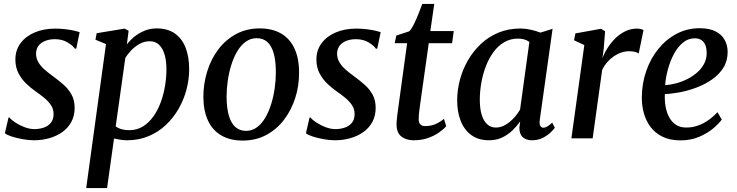

<svg xmlns="http://www.w3.org/2000/svg" viewBox="-20 -706 3763 980"><path d="M369 -457.5H362Q352.5 -473 325 -489.5Q297.5 -506 260.5 -506Q234 -506 212.5 -498Q191 -490 178.2 -474.5Q165.5 -459 164 -435Q163.5 -410 175 -389.8Q186.5 -369.5 206.5 -351.8Q226.5 -334 251 -316.5Q277.5 -297 302.8 -275.2Q328 -253.5 344.5 -224.5Q361 -195.5 361 -155.5Q361 -115 344.2 -84Q327.5 -53 298.5 -32.2Q269.5 -11.5 232.2 -0.8Q195 10 153 10Q127 10 96 4.5Q65 -1 39.8 -9.2Q14.5 -17.5 5 -26L23.5 -106H28.5Q39 -93 60 -79.5Q81 -66 106.5 -56.5Q132 -47 155.5 -47Q179.5 -47 202 -54.2Q224.5 -61.5 239 -78.5Q253.5 -95.5 253.5 -124Q253.5 -149.5 240 -169.5Q226.5 -189.5 205.2 -207Q184 -224.5 160 -241Q139 -255.5 115.2 -277.8Q91.5 -300 75 -330.8Q58.5 -361.5 58.5 -402Q58.5 -450.5 85.2 -486Q112 -521.5 158 -540.8Q204 -560 261.5 -560Q287.5 -560 313 -557Q338.5 -554 358.2 -549.5Q378 -545 386.5 -541.5Z M420 254 521 -481 467 -503.5 473.5 -536.5 616 -560 636.5 -549 627.5 -479Q643.5 -500.5 666.2 -519Q689 -537.5 717.8 -549.2Q746.5 -561 780 -561Q835.5 -561 872.2 -535.2Q909 -509.5 927.2 -462.8Q945.5 -416 945.5 -352.5Q945.5 -300.5 931.8 -248.5Q918 -196.5 891.2 -150Q864.5 -103.5 826 -67.5Q787.5 -31.5 737.8 -10.8Q688 10 628.5 10Q612.5 10 595.2 7.2Q578 4.5 562 1L526.5 254ZM570.5 -61Q584 -51 601.5 -46.2Q619 -41.5 639.5 -41.5Q678.5 -41.5 709 -60.2Q739.5 -79 762.2 -110.8Q785 -142.5 800 -182.8Q815 -223 822.2 -266.8Q829.5 -310.5 829.5 -352.5Q829.5 -396.5 819.8 -428.5Q810 -460.5 791.2 -478Q772.5 -495.5 744.5 -495.5Q717.5 -495.5 693.5 -482.5Q669.5 -469.5 650.5 -449.8Q631.5 -430 619.5 -409.5Z M1305 -561Q1370 -561 1415 -534.8Q1460 -508.5 1483.2 -458.2Q1506.5 -408 1506.5 -336.5Q1507 -268.5 1487 -206Q1467 -143.5 1429.5 -94.5Q1392 -45.5 1338.8 -17Q1285.5 11.5 1219 11.5Q1155 11.5 1110 -14.5Q1065 -40.5 1041.8 -90.2Q1018.5 -140 1018 -210.5Q1018 -279 1037.8 -342.2Q1057.5 -405.5 1095 -454.8Q1132.5 -504 1185.8 -532.5Q1239 -561 1305 -561ZM1290 -511Q1258.5 -511 1233.5 -492.5Q1208.5 -474 1190.2 -442.8Q1172 -411.5 1160 -372.5Q1148 -333.5 1142.2 -292Q1136.5 -250.5 1136.5 -212Q1137 -152 1148.8 -113.5Q1160.5 -75 1182.8 -56.5Q1205 -38 1236 -38Q1267 -38 1291.8 -56.5Q1316.5 -75 1334.5 -106Q1352.5 -137 1364.5 -176Q1376.5 -215 1382.2 -256.5Q1388 -298 1388 -336.5Q1388 -395.5 1377 -434Q1366 -472.5 1344.5 -491.8Q1323 -511 1290 -511Z M1905.5 -457.5H1898.5Q1889 -473 1861.5 -489.5Q1834 -506 1797 -506Q1770.5 -506 1749 -498Q1727.5 -490 1714.8 -474.5Q1702 -459 1700.5 -435Q1700 -410 1711.5 -389.8Q1723 -369.5 1743 -351.8Q1763 -334 1787.5 -316.5Q1814 -297 1839.2 -275.2Q1864.5 -253.5 1881 -224.5Q1897.5 -195.5 1897.5 -155.5Q1897.5 -115 1880.8 -84Q1864 -53 1835 -32.2Q1806 -11.5 1768.8 -0.8Q1731.5 10 1689.5 10Q1663.5 10 1632.5 4.5Q1601.5 -1 1576.2 -9.2Q1551 -17.5 1541.5 -26L1560 -106H1565Q1575.5 -93 1596.5 -79.5Q1617.5 -66 1643 -56.5Q1668.5 -47 1692 -47Q1716 -47 1738.5 -54.2Q1761 -61.5 1775.5 -78.5Q1790 -95.5 1790 -124Q1790 -149.5 1776.5 -169.5Q1763 -189.5 1741.8 -207Q1720.5 -224.5 1696.5 -241Q1675.5 -255.5 1651.8 -277.8Q1628 -300 1611.5 -330.8Q1595 -361.5 1595 -402Q1595 -450.5 1621.8 -486Q1648.5 -521.5 1694.5 -540.8Q1740.5 -560 1798 -560Q1824 -560 1849.5 -557Q1875 -554 1894.8 -549.5Q1914.5 -545 1923 -541.5Z M2125 -177.5Q2122.5 -159.5 2120.8 -145.8Q2119 -132 2118 -120.5Q2117 -109 2117 -96.5Q2117 -80 2125.5 -71.2Q2134 -62.5 2150 -62.5Q2182 -62.5 2206 -74Q2230 -85.5 2246 -99.5L2257.5 -62Q2244.5 -46.5 2220.8 -29.8Q2197 -13 2164.5 -1.5Q2132 10 2090.5 10Q2053 10 2028.5 -9.2Q2004 -28.5 2004 -72.5Q2004 -78 2004.5 -85.5Q2005 -93 2006.2 -103.8Q2007.5 -114.5 2009.2 -129.2Q2011 -144 2014 -164L2058 -485.5H1994.5L2003 -524.5L2069.5 -546.5Q2081 -558.5 2093 -583.2Q2105 -608 2116.2 -636Q2127.5 -664 2135.5 -686H2196.5L2176.5 -547.5H2296L2287.5 -485.5H2168.5Z M2735 -93.5Q2732 -71 2738.2 -62.5Q2744.5 -54 2754 -54Q2762.5 -54 2773.2 -60.2Q2784 -66.5 2798.5 -80L2812 -54Q2807 -46 2791 -30.5Q2775 -15 2750.8 -2.5Q2726.5 10 2695.5 10Q2666 10 2648.2 -6Q2630.5 -22 2631 -55L2635 -86Q2618.5 -62.5 2595.8 -40.5Q2573 -18.5 2543.2 -4.2Q2513.5 10 2476 10Q2422 10 2385.8 -16.5Q2349.5 -43 2331.5 -89Q2313.5 -135 2313.5 -193.5Q2313.5 -244.5 2327 -296.8Q2340.5 -349 2367.2 -396Q2394 -443 2433 -480.2Q2472 -517.5 2523.2 -539Q2574.5 -560.5 2637 -560.5Q2661.5 -560.5 2689.5 -554.2Q2717.5 -548 2738.5 -539.5L2800.5 -559ZM2682 -492Q2670.5 -500.5 2656 -504.8Q2641.5 -509 2624.5 -509Q2585 -509 2553.5 -490.5Q2522 -472 2498.8 -440.2Q2475.5 -408.5 2460 -368Q2444.5 -327.5 2436.8 -283.5Q2429 -239.5 2429 -197Q2429 -150 2439.2 -118.2Q2449.5 -86.5 2467.8 -70.8Q2486 -55 2510 -55Q2531 -55 2549.2 -63.2Q2567.5 -71.5 2583.2 -85Q2599 -98.5 2612 -114.5Q2625 -130.5 2634.5 -146.5Z M2896.5 0 2962.5 -476 2910 -500.5 2917 -535.5 3047.5 -559 3068.5 -546.5 3061.5 -458 3055 -408.5Q3064 -434 3080.8 -460.5Q3097.5 -487 3120 -509.5Q3142.5 -532 3170.8 -546Q3199 -560 3230.5 -560Q3241 -560 3250.5 -557.8Q3260 -555.5 3264.5 -552L3240 -433Q3235 -437 3222.5 -440.8Q3210 -444.5 3191 -444.5Q3171.5 -444.5 3151.8 -438Q3132 -431.5 3113.5 -419Q3095 -406.5 3079.5 -388.8Q3064 -371 3053.5 -349L3005 0Z M3664 -96Q3650 -75.5 3620.2 -50.5Q3590.5 -25.5 3548.2 -7.5Q3506 10.5 3453.5 10.5Q3400 10.5 3362 -8Q3324 -26.5 3300.5 -58Q3277 -89.5 3266.2 -128.8Q3255.5 -168 3256 -209.5Q3256.5 -281.5 3279 -345.2Q3301.5 -409 3341.5 -457.8Q3381.5 -506.5 3435 -534.2Q3488.5 -562 3551 -562Q3600 -562 3631.5 -546.2Q3663 -530.5 3678.2 -503.5Q3693.5 -476.5 3694 -442.5Q3694.5 -396.5 3672.8 -361.2Q3651 -326 3614.8 -300.8Q3578.5 -275.5 3535.5 -259.2Q3492.5 -243 3450 -235Q3407.5 -227 3373.5 -226Q3372 -193 3377.2 -162.5Q3382.5 -132 3395.5 -107.8Q3408.5 -83.5 3430 -69.2Q3451.5 -55 3482.5 -55Q3514 -55 3542.2 -65Q3570.5 -75 3595.8 -92.8Q3621 -110.5 3642 -133.5ZM3527 -510.5Q3492 -510.5 3465.2 -488Q3438.5 -465.5 3419.5 -429.8Q3400.5 -394 3389.2 -352.2Q3378 -310.5 3375 -271.5Q3402.5 -273 3432 -281Q3461.5 -289 3489.2 -303Q3517 -317 3539.2 -336.8Q3561.5 -356.5 3574.5 -381.8Q3587.5 -407 3587 -437Q3586.5 -473.5 3570.8 -492Q3555 -510.5 3527 -510.5Z"/></svg>

Font: Merriweather 36pt Medium
Style: Italic
Weight: 500
Italic angle: -7.8°
Version: Version 2.101